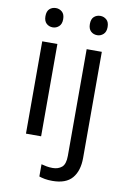

<svg xmlns="http://www.w3.org/2000/svg" viewBox="-104 -798 724 1098"><g transform="rotate(10 258.0 -248.5)"><path d="M130 -737Q150 -737 165.5 -723.5Q181 -710 181 -681Q181 -653 165.5 -639Q150 -625 130 -625Q108 -625 93 -639Q78 -653 78 -681Q78 -710 93 -723.5Q108 -737 130 -737ZM173 -536V0H85V-536ZM336 -681Q336 -710 351 -723.5Q366 -737 388 -737Q408 -737 423.5 -723.5Q439 -710 439 -681Q439 -653 423.5 -639Q408 -625 388 -625Q366 -625 351 -639Q336 -653 336 -681ZM280 240Q255 240 236 236.5Q217 233 203 228V157Q218 161 234 164Q250 167 269 167Q301 167 322 149.5Q343 132 343 83V-536H431V80Q431 155 395 197.5Q359 240 280 240Z"/></g></svg>

Font: Noto Sans Tifinagh Hawad
Style: Regular
Weight: 400
Designer: JamraPatel
Foundry: JamraPatel LLC
Version: Version 2.006; ttfautohint (v1.8.4.7-5d5b)